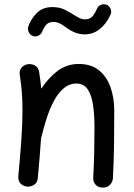

<svg xmlns="http://www.w3.org/2000/svg" viewBox="-20 -834 629 900"><path d="M65.9 -8.3Q75.7 -112.8 80.6 -186.3Q85.4 -259.8 85.4 -315.9Q85.4 -363.3 82.3 -402.6Q79.1 -441.9 72.8 -481.9Q69.3 -502.9 80.1 -515.9Q90.8 -528.8 106.4 -532.2Q124.5 -536.6 142.3 -527.8Q160.2 -519 163.6 -496.1Q169.9 -456.5 173.3 -418Q205.6 -467.8 249.3 -501Q293 -534.2 349.1 -534.2Q407.2 -534.2 444.1 -504.2Q481 -474.1 498.3 -424.3Q515.6 -374.5 515.6 -314.9Q515.6 -238.3 514.6 -159.9Q513.7 -81.5 509.3 0.5Q508.8 17.6 496.3 31.5Q483.9 45.4 462.4 45.4Q439.9 45.4 428 31.7Q416 18.1 417 0Q420.4 -65.4 421.6 -122.8Q422.9 -180.2 422.9 -236.3Q422.9 -297.4 415.8 -343.8Q408.7 -390.1 390.4 -416.3Q372.1 -442.4 338.4 -442.4Q304.7 -442.4 278.6 -420.2Q252.4 -397.9 232.7 -360.8Q212.9 -323.7 198.5 -278.8Q184.1 -233.9 173.3 -188.5Q172.9 -187 172.4 -185.5Q169.9 -146 166 -99.9Q162.1 -53.7 157.2 0.5Q155.3 22.5 139.4 32.5Q123.5 42.5 106 40.5Q89.4 38.6 76.7 26.4Q64 14.2 65.9 -8.3ZM135.3 -665Q121.6 -669.4 115 -682.6Q108.4 -695.8 112.3 -709Q124.5 -744.6 152.1 -772.7Q179.7 -800.8 225.6 -800.8Q259.3 -800.8 284.7 -788.1Q310.1 -775.4 331.1 -761.2Q343.8 -753.4 354.7 -748.3Q365.7 -743.2 377.9 -743.2Q403.3 -743.2 415.8 -760Q428.2 -776.9 434.6 -793Q439.9 -806.2 453.6 -811.5Q467.3 -816.9 480 -811.5Q492.7 -806.2 498.3 -792.5Q503.9 -778.8 498.5 -766.1Q480 -724.1 448.5 -698.5Q417 -672.9 377.9 -672.9Q354 -672.9 332 -681.4Q310.1 -689.9 288.6 -706.1Q274.9 -716.3 261.2 -723.6Q247.6 -731 229.5 -731Q205.6 -731 194.1 -715.1Q182.6 -699.2 178.7 -688Q174.3 -674.3 161.1 -667.5Q147.9 -660.6 135.3 -665Z"/></svg>

Font: Mikhak Medium
Style: Regular
Weight: 500
Designer: Amin Abedi
Version: Version 3.3